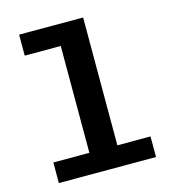

<svg xmlns="http://www.w3.org/2000/svg" viewBox="-108 -811 815 901"><g transform="rotate(-15 300.0 -360.5)"><path d="M242 0V-619H67V-721H378V0ZM67 0V-100H539V0Z"/></g></svg>

Font: Chivo Mono SemiBold
Style: Regular
Weight: 600
Monospace: yes
Designer: Hector Gatti
Foundry: Omnibus-Type
Version: Version 1.008